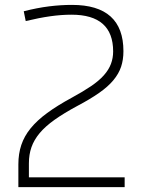

<svg xmlns="http://www.w3.org/2000/svg" viewBox="-20 -767 590 784"><path d="M55 -96Q55 -139 67 -175Q79 -211 105 -243Q131 -275 172.5 -305.5Q214 -336 273 -368Q319 -393 351.5 -415Q384 -437 404 -459.5Q424 -482 433 -506Q442 -530 442 -557Q442 -707 272 -707Q230 -707 184.5 -700.5Q139 -694 85 -681L77 -721Q132 -735 180 -741Q228 -747 274 -747Q484 -747 484 -558Q484 -523 474.5 -494.5Q465 -466 443 -439.5Q421 -413 384.5 -387.5Q348 -362 295 -334Q241 -305 203 -278Q165 -251 142 -223.5Q119 -196 108.5 -166Q98 -136 98 -100V-43H489V-3H55Z"/></svg>

Font: Encode Sans Wide
Style: Thin
Weight: 100
Designer: Pablo Impallari, Andres Torresi
Foundry: Pablo Impallari, Andres Torresi
Version: Version 1.000; ttfautohint (v1.00) -l 8 -r 50 -G 200 -x 14 -